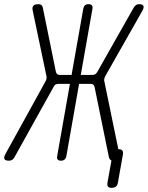

<svg xmlns="http://www.w3.org/2000/svg" viewBox="-75 -760 708 920"><path d="M-6 -6Q-11 2 -17 6Q-23 10 -32 10Q-49 10 -53.5 2.5Q-58 -5 -49 -22L143 -370Q147 -377 148 -384Q149 -391 147 -398L82 -708Q78 -725 85 -732.5Q92 -740 109 -740Q118 -740 123 -736Q128 -732 130 -724L193 -415Q195 -408 199.5 -404.5Q204 -401 212 -401H268L324 -718Q326 -729 332 -734.5Q338 -740 349 -740Q360 -740 365 -734.5Q370 -729 368 -718L312 -401H368Q376 -401 381.5 -404.5Q387 -408 391 -415L566 -724Q571 -732 577 -736Q583 -740 591 -740Q608 -740 612 -732Q616 -724 607 -708L431 -398Q427 -391 425 -384Q423 -377 425 -370L492 -45H493Q506 -45 511 -39Q516 -33 514 -20L490 115Q488 128 480.5 134Q473 140 460 140Q447 140 442.5 134Q438 128 440 115L459 9Q456 8 454 6Q449 2 447 -6L378 -344Q376 -351 372 -354.5Q368 -358 360 -358H304L243 -12Q241 -1 234.5 4.5Q228 10 217 10Q206 10 201.5 4.5Q197 -1 199 -12L260 -358H204Q196 -358 190.5 -354.5Q185 -351 182 -344Z"/></svg>

Font: Maple Mono Thin
Style: Italic
Weight: 250
Italic angle: -10°
Monospace: yes
Designer: subframe7536
Version: Version 7.000